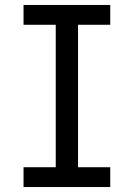

<svg xmlns="http://www.w3.org/2000/svg" viewBox="-20 -755 540 775"><path d="M75 0V-80H205V-655H75V-735H425V-655H295V-80H425V0Z"/></svg>

Font: Iosevka SS18 Medium
Style: Regular
Weight: 500
Monospace: yes
Designer: Belleve Invis
Foundry: Belleve Invis
Version: Version 25.1.1; ttfautohint (v1.8.4)